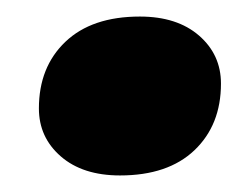

<svg xmlns="http://www.w3.org/2000/svg" viewBox="-20 -403 304 232"><path d="M125 -191Q80 -191 53.5 -214Q27 -237 27 -272Q27 -322 59 -352.5Q91 -383 149 -383Q194 -383 220.5 -360Q247 -337 247 -302Q247 -252 215 -221.5Q183 -191 125 -191Z"/></svg>

Font: Creato Display Black
Style: Italic
Weight: 900
Italic angle: -10°
Version: Version 1.000